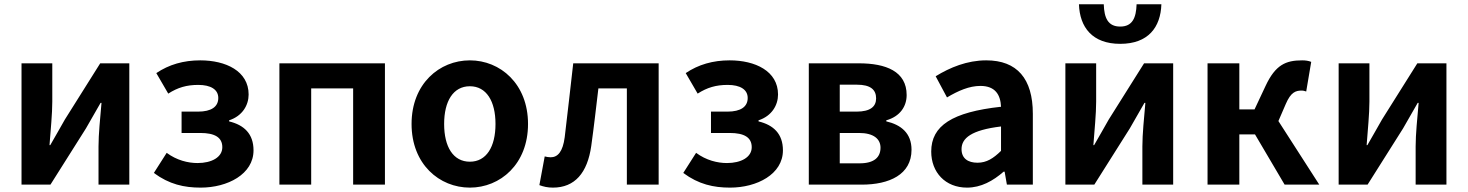

<svg xmlns="http://www.w3.org/2000/svg" viewBox="-20 -852 6774 886"><path d="M79.3 0H212.8L376.5 -259.3C395.4 -291.5 424.5 -343.6 444.2 -377.4H448.4C442.3 -307.2 434.6 -233 434.6 -176.4V0H576.7V-559.8H442.4L279.4 -300.5C261.3 -267.5 230.9 -216.2 212 -182.4H208.5C213.7 -251.8 221.3 -326.7 221.3 -383.2V-559.8H79.3Z M906 13.8C1029.8 13.8 1149.9 -47.9 1149.9 -158.2C1149.9 -234.8 1105.9 -275.3 1037.3 -291.8V-296.8C1099.1 -316.9 1127.3 -367.3 1127.3 -415.9C1127.3 -524.4 1021.4 -573.5 904.2 -573.5C827.1 -573.5 760.1 -554.3 701.3 -514.7L756.4 -420C800.4 -448.3 841.4 -460.2 894.9 -460.2C952.7 -460.2 987.3 -438.9 987.3 -399.9C987.3 -359.6 955.7 -336.9 893.6 -336.9H817.9V-238.4H904C971.3 -238.4 1005.9 -217.9 1005.9 -172.6C1005.9 -126.3 956.5 -99.6 891.8 -99.6C847.6 -99.6 795.7 -112.2 749.2 -146.7L690 -53.9C761 -1.3 829.7 13.8 906 13.8Z M1269.3 0H1416V-444.1H1609.6V0H1756.3V-559.8H1269.3Z M2148.3 13.8C2288.3 13.8 2416.6 -94.2 2416.6 -279.9C2416.6 -465.5 2288.3 -573.5 2148.3 -573.5C2007.5 -573.5 1879.2 -465.5 1879.2 -279.9C1879.2 -94.2 2007.5 13.8 2148.3 13.8ZM2148.3 -105.8C2071.4 -105.8 2029.5 -174.2 2029.5 -279.9C2029.5 -385.2 2071.4 -454 2148.3 -454C2224.4 -454 2266.5 -385.2 2266.5 -279.9C2266.5 -174.2 2224.4 -105.8 2148.3 -105.8Z M2531.5 13.8C2632.4 13.8 2690.7 -54 2708.4 -178.6C2720.8 -266.9 2730.7 -356 2741.3 -444.1H2872.7V0H3019.4V-559.8H2625.2C2611.8 -446.3 2599.9 -331.6 2585.9 -218.9C2577.2 -152.2 2554.1 -126.2 2521 -126.2C2510.5 -126.2 2502.1 -128.2 2493.6 -130.2L2469 2.3C2488.6 9.4 2506.9 13.8 2531.5 13.8Z M3349 13.8C3472.8 13.8 3592.9 -47.9 3592.9 -158.2C3592.9 -234.8 3548.9 -275.3 3480.3 -291.8V-296.8C3542.1 -316.9 3570.3 -367.3 3570.3 -415.9C3570.3 -524.4 3464.4 -573.5 3347.2 -573.5C3270.1 -573.5 3203.1 -554.3 3144.3 -514.7L3199.4 -420C3243.4 -448.3 3284.4 -460.2 3337.9 -460.2C3395.7 -460.2 3430.3 -438.9 3430.3 -399.9C3430.3 -359.6 3398.7 -336.9 3336.6 -336.9H3260.9V-238.4H3347C3414.3 -238.4 3448.9 -217.9 3448.9 -172.6C3448.9 -126.3 3399.5 -99.6 3334.8 -99.6C3290.6 -99.6 3238.7 -112.2 3192.2 -146.7L3133 -53.9C3204 -1.3 3272.7 13.8 3349 13.8Z M3712.3 0H3956.3C4084 0 4186.3 -46.4 4186.3 -160.9C4186.3 -237.6 4138.1 -276.1 4069.8 -292V-296.8C4134.2 -314.9 4163.8 -361.8 4163.8 -413.4C4163.8 -522.7 4068.2 -559.8 3943.3 -559.8H3712.3ZM3855.1 -336.9V-461.2H3934.3C3997.4 -461.2 4022.9 -437.9 4022.9 -398.1C4022.9 -360.3 3996.6 -336.9 3932.1 -336.9ZM3855.1 -98.3V-238.4H3944.1C4012 -238.4 4043.2 -210.3 4043.2 -170.5C4043.2 -126.8 4014.6 -98.3 3946.9 -98.3Z M4442.4 13.8C4507 13.8 4562.8 -17.4 4611.4 -59.9H4615.9L4626.4 0H4746.1V-327C4746.1 -489.3 4673 -573.5 4531.1 -573.5C4442.7 -573.5 4363.5 -540.5 4297.7 -500.1L4350 -402.4C4402 -433.3 4452.5 -455.5 4504.1 -455.5C4573.3 -455.5 4596.9 -414 4599.3 -359.4C4374 -334.8 4277.2 -272 4277.2 -152.6C4277.2 -56.5 4342.5 13.8 4442.4 13.8ZM4490.7 -101.1C4447.7 -101.1 4417.1 -120.2 4417.1 -163.8C4417.1 -214.5 4462.4 -251.9 4599.3 -268.4V-155.8C4563.9 -121 4532.6 -101.1 4490.7 -101.1Z M4896.3 0H5029.8L5193.5 -259.3C5212.4 -291.5 5241.5 -343.6 5261.2 -377.4H5265.4C5259.3 -307.2 5251.6 -233 5251.6 -176.4V0H5393.7V-559.8H5259.4L5096.4 -300.5C5078.3 -267.5 5047.9 -216.2 5029 -182.4H5025.5C5030.7 -251.8 5038.3 -326.7 5038.3 -383.2V-559.8H4896.3ZM5149.3 -649.7C5278.9 -649.7 5335.8 -726.3 5339.3 -832.3H5224.9C5222.9 -769.1 5205.4 -729.4 5149.3 -729.4C5092.7 -729.4 5075.4 -769.1 5073.4 -832.3H4958.9C4962.5 -726.3 5020.3 -649.7 5149.3 -649.7Z M5552.3 0H5699V-231.7H5771.4L5908 0H6067.9L5879.3 -293.4L5913.3 -372.1C5936.7 -426.5 5958.7 -434.1 5987 -434.1C5995 -434.1 6000.9 -431.8 6007.6 -429.8L6030.7 -566.4C6018.9 -571.5 6004.2 -573.5 5989 -573.5C5913.4 -573.5 5865.8 -553.1 5820.1 -455.6L5769.2 -347.2H5699V-559.8H5552.3Z M6157.3 0H6290.8L6454.5 -259.3C6473.4 -291.5 6502.5 -343.6 6522.2 -377.4H6526.4C6520.3 -307.2 6512.6 -233 6512.6 -176.4V0H6654.7V-559.8H6520.4L6357.4 -300.5C6339.3 -267.5 6308.9 -216.2 6290 -182.4H6286.5C6291.7 -251.8 6299.3 -326.7 6299.3 -383.2V-559.8H6157.3Z"/></svg>

Font: Source Han Sans JP VF
Style: Regular
Weight: 250
Designer: Ryoko NISHIZUKA 西塚涼子 (kana, bopomofo & ideographs); Paul D. Hunt (Latin, Greek & Cyrillic); Sandoll Communications 산돌커뮤니
Foundry: Adobe
Version: Version 2.004;hotconv 1.0.118;makeotfexe 2.5.65603